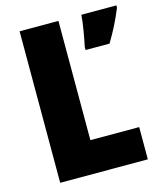

<svg xmlns="http://www.w3.org/2000/svg" viewBox="-108 -794 739 874"><g transform="rotate(-15 261.5 -357.0)"><path d="M358 -714Q356 -683 348.5 -639.5Q341 -596 335 -568V-554H448Q472 -594 489.5 -629Q507 -664 523 -703V-714ZM480 0V-152H250V-714H67V0Z"/></g></svg>

Font: Noto Sans UI SemiCondensed Black
Style: Regular
Weight: 900
Width: 4
Designer: Monotype Design Team
Foundry: Monotype Imaging Inc.
Version: 1.001